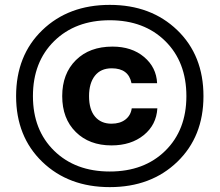

<svg xmlns="http://www.w3.org/2000/svg" viewBox="-20 -758 900 787"><path d="M46 -364Q46 -531 153.5 -634.5Q261 -738 430 -738Q599 -738 706.5 -634.5Q814 -531 814 -364Q814 -198 706.5 -94.5Q599 9 430 9Q261 9 153.5 -94.5Q46 -198 46 -364ZM744 -364Q744 -504 657.5 -589.5Q571 -675 430 -675Q289 -675 202 -589.5Q115 -504 115 -364Q115 -225 202 -140Q289 -55 430 -55Q571 -55 657.5 -140Q744 -225 744 -364ZM437 -162Q346 -162 290.5 -217Q235 -272 235 -364Q235 -456 291 -511.5Q347 -567 441 -567Q520 -567 570.5 -524.5Q621 -482 624 -417H519Q507 -478 438 -478Q393 -478 369 -447.5Q345 -417 345 -364Q345 -309 369.5 -280Q394 -251 437 -251Q472 -251 494 -268Q516 -285 520 -314H625Q621 -246 569 -204Q517 -162 437 -162Z"/></svg>

Font: Mona Sans
Style: Bold
Weight: 700
Designer: Deni Anggara
Foundry: GitHub
Version: Version 2.000;Glyphs 3.2.3 (3260)